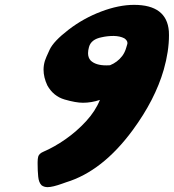

<svg xmlns="http://www.w3.org/2000/svg" viewBox="-20 -770 715 790"><path d="M175.8 0Q161.1 0 150.9 -7.8Q139.6 -19 137.2 -43.2Q134.8 -67.4 134.8 -94.7V-103Q134.8 -116.2 137.2 -125.5Q140.6 -138.2 159.2 -146Q202.6 -164.6 249.3 -197Q295.9 -229.5 334.2 -271.2Q372.6 -313 391.1 -358.9Q356 -347.2 321.3 -347.2Q292 -347.2 245.8 -360.6Q199.7 -374 174.8 -418.5Q159.2 -451.7 159.2 -483.4Q159.2 -501.5 164.6 -519.5Q168 -530.8 184.3 -565.7Q200.7 -600.6 262 -647.7Q323.2 -694.8 396 -722.4Q468.8 -750 531.7 -750Q666 -750 674.8 -641.6Q675.3 -633.8 675.3 -625.5Q675.3 -559.1 653.8 -483.4Q618.2 -359.9 525.9 -234.4Q401.4 -65.4 252 -20L236.8 -14.6Q196.3 0 175.8 0ZM417.5 -501Q425.3 -501 432.6 -501.5Q462.9 -513.7 482.9 -539.6Q494.1 -554.7 499.5 -574.2Q500.5 -576.7 503.9 -588.9Q504.4 -590.8 504.4 -592.8Q504.4 -603.5 491.7 -612.3Q474.1 -621.6 447.8 -622.1Q421.4 -622.1 398.4 -616.7Q355 -608.4 346.2 -576.7Q342.3 -562.5 342.3 -551.3Q342.3 -532.7 353 -521Q373.5 -501 417.5 -501Z"/></svg>

Font: Weird Comic
Style: Italic
Weight: 400
Italic angle: -16°
Designer: GGBotNet
Foundry: GGBotNet
Version: 0.80